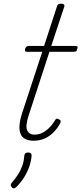

<svg xmlns="http://www.w3.org/2000/svg" viewBox="-20 -750 443 1045"><path d="M163 16Q132 16 111.5 3Q91 -10 86.5 -42Q82 -74 99 -130L210 -468H129Q119 -468 117 -472.5Q115 -477 117 -485Q120 -493 125 -496.5Q130 -500 139 -500H220L290 -715Q292 -723 297 -726.5Q302 -730 313 -730Q323 -730 327.5 -726Q332 -722 330 -714L259 -500H389Q400 -500 402 -496Q404 -492 400 -484Q399 -474 394.5 -471Q390 -468 380 -468H249L137 -125Q117 -65 128 -41Q139 -17 168 -17Q201 -17 230.5 -39.5Q260 -62 278 -93Q281 -100 286.5 -103Q292 -106 300 -101Q309 -97 310 -91Q311 -85 307 -78Q293 -52 271.5 -30Q250 -8 222.5 4Q195 16 163 16ZM45 270Q39 264 38.5 258.5Q38 253 43 246Q63 223 77.5 200.5Q92 178 101 153.5Q110 129 112 99Q113 88 118.5 84Q124 80 133 80Q143 80 147.5 84Q152 88 152 96Q152 111 145 138.5Q138 166 120.5 199.5Q103 233 70 267Q65 272 58 274.5Q51 277 45 270Z"/></svg>

Font: Playwrite MX Thin
Style: Regular
Weight: 250
Designer: Veronika Burian, José Scaglione
Foundry: TypeTogether
Version: Version 1.002